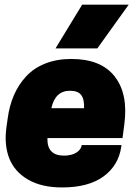

<svg xmlns="http://www.w3.org/2000/svg" viewBox="-20 -800 600 834"><path d="M336.9 -779.8H539.1L402.8 -589.8H221.2ZM512.2 -200.2H186Q183.6 -124 257.8 -124Q291 -124 311.8 -137.2Q332.5 -150.4 335 -169.9H507.8L506.8 -163.1Q495.1 -81.1 429.4 -33.4Q363.8 14.2 250 14.2Q160.2 14.2 101.6 -20Q43 -54.2 20.3 -112.1Q-2.4 -169.9 7.8 -246.1L13.2 -284.2Q20.5 -340.3 40.5 -386.5Q60.5 -432.6 93.8 -468.5Q127 -504.4 177 -524.2Q227.1 -543.9 290 -543.9Q418.9 -543.9 478.3 -467.8Q537.6 -391.6 520 -259.8ZM284.2 -405.8Q219.7 -405.8 203.1 -330.1H345.2Q346.7 -369.1 332.5 -387.5Q318.4 -405.8 284.2 -405.8Z"/></svg>

Font: Cooper Hewitt
Style: Heavy Italic
Weight: 714
Designer: Village Type and Design LLC
Foundry: Cooper Hewitt Smithsonian Design Museum
Version: 1.000